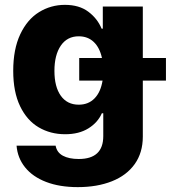

<svg xmlns="http://www.w3.org/2000/svg" viewBox="-20 -557 700 787"><path d="M47.9 40H208Q212.9 67.9 237.8 81.3Q262.7 94.7 302.7 94.7Q403.3 94.7 403.3 1V-92.8H397.5Q380.9 -54.7 342.3 -30.8Q303.7 -6.8 247.1 -6.8Q186.5 -6.8 138.4 -35.2Q90.3 -63.5 62.3 -121.8Q34.2 -180.2 34.2 -266.6Q34.2 -355.5 63 -416.5Q91.8 -477.5 140.1 -507.3Q188.5 -537.1 246.1 -537.1Q304.7 -537.1 342 -509Q379.4 -481 396.5 -439.5H401.4V-530.3H565.4V-319.3H660.2V-226.6H565.4V2.9Q565.4 68.8 532.2 115.5Q499 162.1 438.7 186Q378.4 210 298.8 210Q224.1 210 168.9 188.7Q113.8 167.5 82.8 128.9Q51.8 90.3 47.9 40ZM400.4 -226.6H304.7V-319.3H397.9Q388.7 -361.8 364.3 -385Q339.8 -408.2 302.7 -408.2Q255.4 -408.2 229.2 -369.9Q203.1 -331.5 203.1 -266.6Q203.1 -201.2 229.2 -164.6Q255.4 -127.9 302.7 -127.9Q342.3 -127.9 367.4 -153.6Q392.6 -179.2 400.4 -226.6Z"/></svg>

Font: Pretendard Std ExtraBold
Style: Regular
Weight: 800
Designer: Base glyphs from Inter by Rasmus Andersson; Hangeul glyphs from Noto Sans CJK(Source Han Sans) by Jang Soo-young and Kan
Foundry: Kil Hyung-jin
Version: Version 1.309